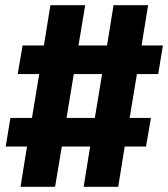

<svg xmlns="http://www.w3.org/2000/svg" viewBox="-20 -737 647 739"><path d="M59 -18 84 -173H2L20 -283H103L131 -452H48L67 -562H149L174 -717H308L282 -562H392L417 -717H550L525 -562H607L589 -452H507L479 -283H561L542 -173H460L435 -18H302L327 -173H218L192 -18ZM236 -283H345L373 -452H264Z"/></svg>

Font: Iosevka Slab XBdExObl
Style: Regular
Weight: 800
Width: 7
Italic angle: -9°
Monospace: yes
Designer: Belleve Invis
Foundry: Belleve Invis
Version: Version 11.1.0; ttfautohint (v1.8.3)